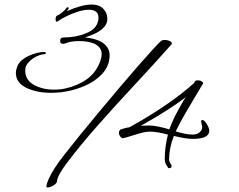

<svg xmlns="http://www.w3.org/2000/svg" viewBox="-20 -716 1054 846"><path d="M204 -307Q171 -307 144 -313Q117 -319 96 -329Q50 -352 50 -394Q50 -407 56 -423Q66 -451 109 -471Q145 -487 175 -487Q182 -487 182 -483Q182 -477 175 -477Q155 -477 126 -459Q95 -437 92 -415Q91 -411 91 -405Q91 -348 164 -328Q178 -324 192 -322.5Q206 -321 220 -321Q269 -321 320 -343Q366 -363 392 -394Q418 -425 427 -465Q427 -468 427.5 -471.5Q428 -475 428 -478Q428 -507 397 -523Q370 -535 329 -535Q290 -535 269 -525Q263 -523 258 -523Q245 -523 245 -535Q245 -551 260 -551Q315 -551 358 -569Q387 -580 400.5 -598Q414 -616 414 -638Q414 -673 371 -673Q350 -673 324.5 -665Q299 -657 275 -645.5Q251 -634 234 -622Q232 -620 231 -620Q225 -620 225 -632Q225 -645 233 -648Q241 -651 251.5 -659Q262 -667 274 -682Q275 -684 279 -684Q283 -684 283 -680Q283 -678 275 -667Q307 -681 334 -688.5Q361 -696 384 -696Q417 -696 435 -677.5Q453 -659 453 -633Q453 -581 354 -551Q400 -547 429 -530Q463 -508 463 -473Q463 -434 440 -402.5Q417 -371 373 -347Q336 -328 293.5 -317.5Q251 -307 204 -307ZM190 110Q184 110 184 106Q188 77 220 26Q233 5 262.5 -33Q292 -71 331.5 -119.5Q371 -168 415.5 -221.5Q460 -275 503.5 -326.5Q547 -378 585.5 -422Q624 -466 651 -495.5Q678 -525 688 -534Q694 -540 706 -540Q718 -540 728.5 -535Q739 -530 737 -522Q660 -435 574.5 -343.5Q489 -252 410 -162.5Q331 -73 271 7Q254 30 243 50Q232 70 231 82Q231 92 215.5 101Q200 110 190 110ZM726 25Q720 25 719 20Q706 4 706 -13Q706 -70 720 -123Q672 -136 639 -136Q616 -136 571 -121Q552 -115 538 -111Q524 -107 522 -107Q515 -107 509.5 -115Q504 -123 504 -130Q504 -144 516 -147Q524 -149 532 -151.5Q540 -154 550 -155Q727 -253 835 -350L839 -358Q842 -362 851 -362Q862 -362 869.5 -357Q877 -352 874 -347L811 -241Q793 -211 779 -185Q765 -159 754 -137Q777 -130 795.5 -126.5Q814 -123 829 -123Q848 -123 859.5 -133Q871 -143 871 -157Q871 -159 870.5 -161Q870 -163 869 -166Q869 -168 868.5 -169.5Q868 -171 868 -173Q866 -179 866 -181Q866 -187 872 -187Q877 -187 883 -181Q902 -156 902 -140Q902 -104 829 -104Q813 -104 792 -107.5Q771 -111 746 -117Q725 -63 725 -13Q725 -3 734 9Q734 10 735 11Q735 12 735.5 12.5Q736 13 736 15Q736 25 726 25ZM726 -146Q735 -172 751 -204Q767 -236 790 -275L799 -288Q765 -262 716 -230.5Q667 -199 601 -162Q620 -163 637 -163Q669 -163 726 -146Z"/></svg>

Font: Ephesis
Style: Regular
Weight: 400
Designer: Robert E. Leuschke
Foundry: Robert E. Leuschke
Version: Version 1.010; ttfautohint (v1.8.3)